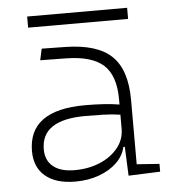

<svg xmlns="http://www.w3.org/2000/svg" viewBox="-49 -699 685 755"><g transform="rotate(-5 293.0 -321.5)"><path d="M428.7 4.9 423.8 -109.4H418Q410.6 -75.2 383.1 -48.3Q355.5 -21.5 313 -5.9Q270.5 9.8 218.8 9.8Q142.1 9.8 100.3 -25.4Q58.6 -60.5 58.6 -124Q58.6 -286.1 282.2 -286.1Q320.3 -286.1 355.2 -283.9Q390.1 -281.7 417.5 -276.9V-297.9Q417.5 -391.1 371.8 -432.9Q326.2 -474.6 224.6 -476.1L122.1 -477.5L131.8 -522.5L224.6 -521Q350.6 -519 407.5 -464.6Q464.4 -410.2 464.4 -291.5V-37.1L553.7 -30.8V0ZM417.5 -236.8Q386.7 -241.7 349.9 -242.7Q313 -243.7 279.8 -243.7Q105.5 -243.7 105.5 -127.4Q105.5 -83 135.3 -59.1Q165 -35.2 218.8 -35.2Q275.4 -35.2 320.3 -54.4Q365.2 -73.7 391.4 -106.7Q417.5 -139.6 417.5 -181.2ZM85.9 -609.4V-653.3H480.5V-609.4Z"/></g></svg>

Font: Cascadia Mono NF ExtraLight
Style: Regular
Weight: 200
Monospace: yes
Designer: Aaron Bell
Foundry: Saja Typeworks
Version: Version 2404.023; ttfautohint (v1.8.4)